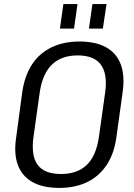

<svg xmlns="http://www.w3.org/2000/svg" viewBox="-20 -911 656 939"><path d="M269 8Q190 8 139 -20.5Q88 -49 67.5 -104Q47 -159 59 -238L89 -462Q101 -542 137 -596.5Q173 -651 232 -679.5Q291 -708 369 -708Q448 -708 499 -679.5Q550 -651 570.5 -596.5Q591 -542 580 -462L549 -238Q538 -159 501.5 -104Q465 -49 406.5 -20.5Q348 8 269 8ZM278 -60Q359 -60 405 -105Q451 -150 464 -243L494 -457Q507 -549 473.5 -594.5Q440 -640 360 -640Q280 -640 233.5 -594.5Q187 -549 174 -457L144 -243Q131 -150 164 -105Q197 -60 278 -60ZM359 -891 342 -771H273L290 -891ZM501 -891 483 -771H415L432 -891Z"/></svg>

Font: Pathway Extreme SemiCondensed
Style: Italic
Weight: 400
Width: 4
Italic angle: -8°
Version: Version 1.001;gftools[0.9.26]